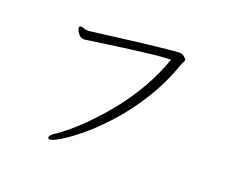

<svg xmlns="http://www.w3.org/2000/svg" viewBox="-111 -832 1222 1028"><g transform="rotate(20 500.0 -318.5)"><path d="M255 -599Q306 -605 371 -613.5Q436 -622 506 -630.5Q576 -639 639.5 -646Q703 -653 751 -656Q767 -656 779.5 -645Q792 -634 792 -628Q792 -623 788 -617Q784 -611 781 -603Q740 -485 679.5 -387Q619 -289 551.5 -213.5Q484 -138 422.5 -86.5Q361 -35 316 -8Q271 19 257 19Q245 19 245 10Q245 -1 266 -16Q298 -36 343.5 -74.5Q389 -113 441.5 -167.5Q494 -222 546.5 -289.5Q599 -357 644 -436.5Q689 -516 720 -605Q677 -604 618.5 -597.5Q560 -591 495.5 -582.5Q431 -574 368.5 -565Q306 -556 256 -549Q252 -548 249 -548Q246 -548 243 -548Q229 -548 218.5 -557.5Q208 -567 202.5 -579Q197 -591 197 -597Q197 -606 205 -607H208Q216 -607 224.5 -603Q233 -599 247 -599Z"/></g></svg>

Font: Moon Stars Kai T Light
Style: Regular
Weight: 300
Designer: GuiWonder
Version: Version 1.101